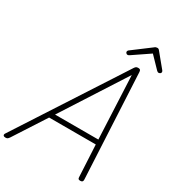

<svg xmlns="http://www.w3.org/2000/svg" viewBox="-351 -1546 1573 1732"><g transform="rotate(30 435.5 -679.5)"><path d="M-17 14Q-33 14 -39 5Q-45 -4 -34 -20L672 -1109Q680 -1121 687.5 -1125.5Q695 -1130 709 -1130Q722 -1130 728 -1124.5Q734 -1119 735 -1103L790 -14Q791 0 784.5 7Q778 14 763 14Q749 14 743.5 8.5Q738 3 738 -10L721 -340H235L21 -9Q11 5 4 9.5Q-3 14 -17 14ZM268 -390H719L689 -1045ZM565 -1183Q556 -1183 549.5 -1190Q543 -1197 543 -1204Q543 -1209 545 -1213Q547 -1217 551 -1221L736 -1360Q745 -1368 752 -1370.5Q759 -1373 767 -1373Q774 -1373 779.5 -1370Q785 -1367 791 -1359L907 -1218Q910 -1215 911 -1210.5Q912 -1206 912 -1203Q912 -1193 903.5 -1188Q895 -1183 888 -1183Q882 -1183 878 -1185.5Q874 -1188 868 -1193L757 -1308L586 -1192Q579 -1187 574 -1185Q569 -1183 565 -1183Z"/></g></svg>

Font: Playwrite CU ExtraLight
Style: Regular
Weight: 250
Designer: Veronika Burian, José Scaglione
Foundry: TypeTogether
Version: Version 1.002